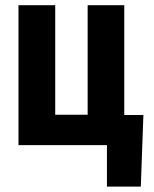

<svg xmlns="http://www.w3.org/2000/svg" viewBox="-20 -548 582 725"><path d="M49.8 -528.3H188.5V-114.7H311V-528.3H449.2V-113.8H521.5L511.7 156.7H383.8V0H49.8Z"/></svg>

Font: Roboto Condensed
Style: Bold
Weight: 700
Designer: Google
Version: Version 2.134; 2016